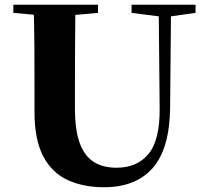

<svg xmlns="http://www.w3.org/2000/svg" viewBox="-20 -767 869 807"><path d="M417 20Q331 20 265 -10Q199 -40 162 -109.5Q125 -179 125 -297V-406Q125 -490 124.5 -576Q124 -662 121 -747H297Q296 -662 295.5 -577Q295 -492 295 -406V-312Q295 -221 315 -166Q335 -111 374 -86.5Q413 -62 470 -62Q557 -62 605 -121Q653 -180 651 -316L647 -747H699L695 -314Q693 -142 622 -61Q551 20 417 20ZM36 -713V-747H392V-713L228 -698H198ZM533 -713V-747H802V-713L689 -697H657Z"/></svg>

Font: Noto Serif SC ExtraLight Black
Style: Regular
Weight: 900
Version: Version 2.002-H1;hotconv 1.1.0;makeotfexe 2.6.0